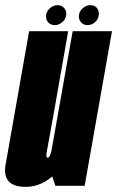

<svg xmlns="http://www.w3.org/2000/svg" viewBox="-49 -721 455 745"><path d="M166 0H279.5L385.5 -600H233L140 -76ZM215.5 -600H64L5.5 -268Q-12 -169.5 -27.2 -82.8Q-42.5 4 50.5 4Q117 4 168.8 -51.2Q220.5 -106.5 237 -201.5L163.5 -208Q155 -156.5 149.8 -132.8Q144.5 -109 136 -109Q128 -109 132.8 -134.2Q137.5 -159.5 157.5 -269.5ZM164 -623.5Q179.5 -623.5 193.8 -636.2Q208 -649 208 -667.5Q208 -682 198.2 -691.5Q188.5 -701 175 -701Q157.5 -701 143.5 -688Q129.5 -675 129.5 -657.5Q129.5 -643 139 -633.2Q148.5 -623.5 164 -623.5ZM290 -623.5Q308 -623.5 321.2 -636.2Q334.5 -649 334.5 -667.5Q334.5 -682 325.8 -691.5Q317 -701 301.5 -701Q284.5 -701 270.8 -688Q257 -675 257 -657.5Q257 -643 266.8 -633.2Q276.5 -623.5 290 -623.5Z"/></svg>

Font: Anybody UltraCondensed ExtraBold
Style: Italic
Weight: 800
Width: 1
Italic angle: -10°
Version: Version 1.113;gftools[0.9.25]